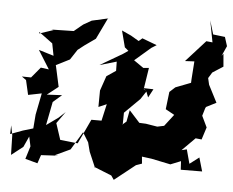

<svg xmlns="http://www.w3.org/2000/svg" viewBox="-65 -988 1462 1207"><g transform="rotate(5 666.0 -384.0)"><path d="M1161 0 1137 -89 1104 -81 1186 -163 1224 -159 1249 -237 1215 -308 1230 -358 1234 -365 1297 -397 1241 -506 1231 -549 1208 -509 1254 -584 1321 -627 1314 -708 1303 -693 1332 -757 1314 -814 1239 -823 1213 -910 1239 -773 1200 -777 1077 -641 1136 -644 1128 -531 1127 -508 1031 -471 996 -439 983 -329 1039 -298 982 -224 939 -215H940L867 -227L825 -229L758 -303L744 -230L716 -206L722 -213L723 -284L819 -379L852 -429L866 -393L895 -447L830 -449L849 -433L834 -443L855 -578L820 -575L758 -618L859 -705L891 -725L798 -760L776 -741L725 -771L666 -798L693 -694L717 -674L685 -652L543 -569L650 -600L651 -542L593 -503L561 -410L560 -306L611 -328L587 -222H523L471 -111L450 -67L339 -79L301 -195L303 -179L358 -256L316 -217L242 -164L271 -312L326 -360L230 -355L300 -410L271 -543L269 -544L356 -588L398 -652L439 -684L507 -732L571 -865L587 -869L471 -843L420 -814L405 -802L364 -768L223 -765L237 -763L150 -734L148 -744L236 -679L251 -602L156 -631L229 -514L178 -521L122 -454L64 -455L92 -435L113 -343L198 -360L171 -224L164 -136L100 -117L22 -88L24 -143L36 -82L39 42L112 -15L143 -83L156 -22L131 59L209 80L227 27L337 21L313 20L409 -25L478 -139L515 -79L530 -21L572 77L566 71L678 116L696 142L827 38L864 25L860 -19L921 -11L1042 14L1107 -12L1110 42L1245 41L1220 -45Z"/></g></svg>

Font: Hussar Lance
Style: Italic
Weight: 700
Foundry: Cannot Into Space Fonts, PlusOne Fonts
Version: Version 2.27